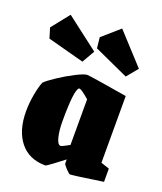

<svg xmlns="http://www.w3.org/2000/svg" viewBox="-150 -840 798 944"><g transform="rotate(20 248.5 -368.0)"><path d="M20 -205Q20 -248 28 -292.5Q36 -337 47 -364Q61 -379 102.5 -406.5Q144 -434 185.5 -455Q227 -476 242 -476Q257 -476 455 -443V-94L499 -79V-10Q346 13 329 13Q324 13 306.5 -5.5Q289 -24 289 -30V-51Q266 -33 235 -10Q204 13 201 13Q114 13 67 -46Q20 -105 20 -205ZM282 -124V-363Q234 -405 226 -399Q205 -384 205 -220Q205 -173 213.5 -138Q222 -103 238 -103Q244 -103 282 -124ZM242 -615 236 -671 325 -749 470 -591 422 -533ZM6 -580 -10 -633 64 -726 235 -595 197 -529Z"/></g></svg>

Font: Grenze Black
Style: Regular
Weight: 900
Designer: Renata Polastri
Foundry: Omnibus-Type
Version: Version 1.002; ttfautohint (v1.8)